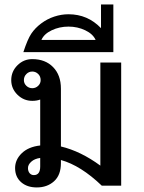

<svg xmlns="http://www.w3.org/2000/svg" viewBox="-20 -823 639 851"><path d="M517.1 0H431.2Q337.9 -89.4 250 -113.8V-100.1Q250 -46.9 219.5 -19.5Q189 7.8 143.1 7.8Q100.1 7.8 73.5 -15.6Q46.9 -39.1 46.9 -78.1Q46.9 -115.2 76.4 -143.8Q106 -172.4 158.2 -178.2V-381.8Q143.1 -376 123 -376Q85 -376 57.4 -403.1Q29.8 -430.2 29.8 -467.8Q29.8 -506.3 57.4 -533.7Q85 -561 123 -561Q180.7 -561 215.3 -525.6Q250 -490.2 250 -430.2V-173.8Q337.9 -152.8 424.8 -88.9V-545.9H517.1ZM123 -432.1Q138.2 -432.1 149.2 -442.6Q160.2 -453.1 160.2 -467.8Q160.2 -484.4 149.2 -495.1Q138.2 -505.9 123 -505.9Q107.9 -505.9 96.9 -494.9Q85.9 -483.9 85.9 -467.8Q85.9 -453.1 96.9 -442.6Q107.9 -432.1 123 -432.1ZM158.2 -85V-123Q133.3 -119.6 118.7 -106.4Q104 -93.3 104 -78.1Q104 -64 111.3 -55.4Q118.7 -46.9 129.9 -46.9Q158.2 -46.9 158.2 -85Z M482.4 -591.8H83.5Q102.1 -648.9 118.7 -673.8Q135.3 -698.7 162.4 -719Q189.5 -739.3 220.7 -749.5Q252 -759.8 283.7 -759.8Q368.7 -759.8 427.7 -698.2V-803.2H482.4ZM403.8 -646Q392.1 -672.4 357.9 -688.7Q323.7 -705.1 283.7 -705.1Q243.2 -705.1 209 -688.7Q174.8 -672.4 163.6 -646Z"/></svg>

Font: IranNastaliq
Style: Regular
Weight: 400
Designer: Hossein Zahedi
Version: Version 1.5